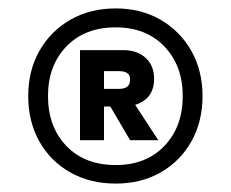

<svg xmlns="http://www.w3.org/2000/svg" viewBox="-20 -732 548 456"><path d="M255 -296Q194 -296 147 -322.5Q100 -349 73.5 -396Q47 -443 47 -504Q47 -564 73.5 -611Q100 -658 147 -685Q194 -712 255 -712Q315 -712 361.5 -685Q408 -658 434.5 -611Q461 -564 461 -504Q461 -443 434.5 -396Q408 -349 361.5 -322.5Q315 -296 255 -296ZM255 -340Q327 -340 370.5 -385.5Q414 -431 414 -504Q414 -576 370.5 -621.5Q327 -667 255 -667Q181 -667 137.5 -621.5Q94 -576 94 -504Q94 -431 137.5 -385.5Q181 -340 255 -340ZM170 -399V-613H272Q306 -613 326 -594.5Q346 -576 346 -545Q346 -497 301 -483L356 -399H289L242 -479H227V-399ZM227 -521H264Q275 -521 282 -526Q289 -531 289 -543Q289 -554 282 -558.5Q275 -563 264 -563H227Z"/></svg>

Font: DM Sans SemiBold
Style: Regular
Weight: 600
Designer: Colophon Foundry, Jonny Pinhorn
Foundry: Colophon Foundry
Version: Version 4.004; ttfautohint (v1.8.4.7-5d5b)